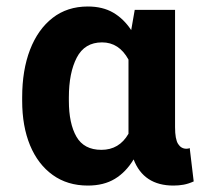

<svg xmlns="http://www.w3.org/2000/svg" viewBox="-20 -558 633 588"><path d="M249 10.3Q186.5 10.3 141.4 -22.2Q96.2 -54.7 72 -113Q47.9 -171.4 47.9 -249.5V-259.8Q47.9 -343.3 72 -405.8Q96.2 -468.3 141.1 -503.2Q186 -538.1 249 -538.1Q294.4 -538.1 326.7 -519.3Q358.9 -500.5 381.8 -465.8L392.6 -527.8H516.1V-168.5Q516.1 -131.8 525.4 -117.2Q534.7 -102.5 550.8 -102.5Q557.1 -102.5 561 -104.5L573.2 -2.4Q557.1 4.9 542.2 7.6Q527.3 10.3 511.2 10.3Q419.9 10.3 389.2 -69.8Q365.7 -30.8 331.8 -10.3Q297.9 10.3 249 10.3ZM290.5 -99.1Q345.2 -99.1 373.5 -148.4V-375.5Q344.7 -428.2 292.5 -428.2Q239.3 -428.2 215.1 -381.6Q190.9 -335 190.9 -259.8V-249.5Q190.9 -179.7 214.1 -139.4Q237.3 -99.1 290.5 -99.1Z"/></svg>

Font: Roboto Slab
Style: Bold
Weight: 700
Designer: Google
Version: Version 2.000; ttfautohint (v1.8.1.43-b0c9)